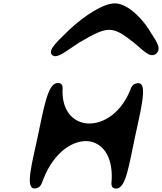

<svg xmlns="http://www.w3.org/2000/svg" viewBox="-20 -1220 958 1136"><path d="M202 -406C169 -252 128 -105 184 -105C224 -105 228 -142 236 -159C303 -331 423 -395 507 -384C580 -374 647 -305 641 -159C641 -145 628 -99 674 -105C726 -114 744 -248 778 -406C813 -571 856 -729 798 -728C761 -727 756 -699 751 -688C689 -534 568 -475 478 -492C407 -506 347 -568 350 -688C350 -696 358 -734 314 -728C261 -718 238 -575 202 -406ZM392 -1046C339 -991 255 -925 289 -894C318 -868 379 -925 452 -970C618 -1068 645 -1068 769 -970C819 -932 869 -867 907 -905C940 -940 894 -988 861 -1046C806 -1130 726 -1200 659 -1200C592 -1200 483 -1130 392 -1046Z"/></svg>

Font: Venom Sans
Style: BdObl
Weight: 700
Version: Version 1.001